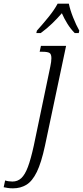

<svg xmlns="http://www.w3.org/2000/svg" viewBox="-151 -786 452 1046"><path d="M-80 240Q-96 240 -109 238Q-122 236 -131 234L-123 197Q-115 200 -104 201.5Q-93 203 -83 203Q-55 203 -35 184.5Q-15 166 1 123.5Q17 81 33 8L123 -423Q129 -451 129 -469Q129 -492 118 -498Q107 -504 80 -504H65L72 -536H209L94 8Q74 101 49.5 151Q25 201 -7 220.5Q-39 240 -80 240ZM50 -619Q79 -651 112 -691.5Q145 -732 163 -766H224Q231 -732 247.5 -690.5Q264 -649 281 -619L278 -606H256Q234 -628 216 -657Q198 -686 186 -714Q161 -685 132.5 -657.5Q104 -630 71 -606H47Z"/></svg>

Font: Noto Serif Condensed Light
Style: Italic
Weight: 300
Width: 3
Italic angle: -12°
Designer: Monotype Design Team
Foundry: Monotype Imaging Inc.
Version: Version 2.014; ttfautohint (v1.8.4.7-5d5b)